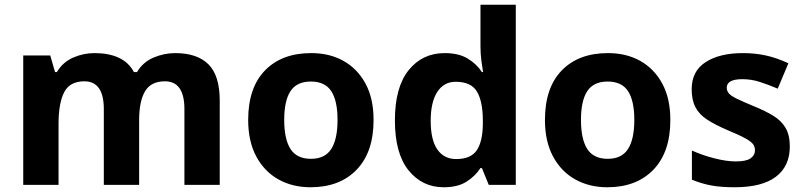

<svg xmlns="http://www.w3.org/2000/svg" viewBox="-20 -780 3390 810"><path d="M719 -556Q812 -556 859.5 -508.5Q907 -461 907 -356V0H758V-319.4Q758 -437 675.8 -437Q617 -437 592 -395Q567 -353 567 -273.5V0H418V-319.4Q418 -437 336 -437Q274.3 -437 250.6 -390.7Q227 -344.4 227 -257.4V0H78V-546H192L212.2 -476H220Q245 -518 288.5 -537Q332 -556 378.7 -556Q439 -556 481 -536.5Q523 -517 545 -476H558Q583 -518 627.5 -537Q672 -556 719 -556Z M1556 -273.7Q1556 -138 1484.5 -64Q1413 10 1290 10Q1214.1 10 1154.8 -23.1Q1095.4 -56.2 1061.2 -119.8Q1027 -183.4 1027 -274Q1027 -410 1098 -483Q1169 -556 1293 -556Q1370.4 -556 1429.2 -523Q1488 -490 1522 -427.3Q1556 -364.5 1556 -273.7ZM1179 -274Q1179 -193 1205.5 -151.5Q1232 -110 1291.9 -110Q1351 -110 1377.5 -151.5Q1404 -193 1404 -274Q1404 -355 1377.5 -395.5Q1351 -436 1291.5 -436Q1232 -436 1205.5 -395.5Q1179 -355 1179 -274Z M1852 10Q1761 10 1703.5 -61.5Q1646 -133 1646 -272Q1646 -412 1704 -484Q1762 -556 1856 -556Q1915 -556 1953 -533Q1991 -510 2013 -476H2018Q2015 -492 2011 -522.5Q2007 -553 2007 -585V-760H2156V0H2042L2013 -71H2007Q1985 -37 1948 -13.5Q1911 10 1852 10ZM1904 -109Q1966 -109 1991 -145.5Q2016 -182 2017 -255V-271Q2017 -351 1992.5 -393Q1968 -435 1902 -435Q1853 -435 1825 -392.5Q1797 -350 1797 -270Q1797 -190 1825 -149.5Q1853 -109 1904 -109Z M2808 -273.7Q2808 -138 2736.5 -64Q2665 10 2542 10Q2466.1 10 2406.8 -23.1Q2347.4 -56.2 2313.2 -119.8Q2279 -183.4 2279 -274Q2279 -410 2350 -483Q2421 -556 2545 -556Q2622.4 -556 2681.2 -523Q2740 -490 2774 -427.3Q2808 -364.5 2808 -273.7ZM2431 -274Q2431 -193 2457.5 -151.5Q2484 -110 2543.9 -110Q2603 -110 2629.5 -151.5Q2656 -193 2656 -274Q2656 -355 2629.5 -395.5Q2603 -436 2543.5 -436Q2484 -436 2457.5 -395.5Q2431 -355 2431 -274Z M3312 -162Q3312 -79 3253.5 -34.5Q3195 10 3079 10Q3022 10 2981 2.5Q2940 -5 2899 -22V-145Q2943 -125 2994 -112Q3045 -99 3084 -99Q3128 -99 3146.5 -112Q3165 -125 3165 -146Q3165 -160 3157.5 -171Q3150 -182 3125 -196Q3100 -210 3047 -232Q2996 -254 2963 -275.5Q2930 -297 2914 -327.5Q2898 -358 2898 -404Q2898 -480 2957 -518Q3016 -556 3114 -556Q3165 -556 3211 -546Q3257 -536 3306 -513L3261 -406Q3221 -423 3185 -434.5Q3149 -446 3112 -446Q3079 -446 3062.5 -437Q3046 -428 3046 -410Q3046 -397 3054.5 -386.5Q3063 -376 3087.5 -364Q3112 -352 3160 -332Q3207 -313 3241 -292.5Q3275 -272 3293.5 -241.5Q3312 -211 3312 -162Z"/></svg>

Font: Noto Sans Bassa Vah
Style: Regular
Weight: 400
Designer: Monotype Design Team
Foundry: Monotype Imaging Inc.
Version: Version 2.002